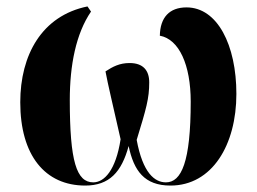

<svg xmlns="http://www.w3.org/2000/svg" viewBox="-20 -567 798 597"><path d="M245 10C320 10 358 -32 380 -113C396 -36 429 10 510 10C640 10 715 -117 715 -275C715 -427 656 -544 560 -544C507 -544 478 -513 477 -456C537 -445 573 -365 573 -251C573 -63 544 0 496 0C461 0 424 -29 405 -132C435 -230 444 -261 444 -311C444 -348 425 -371 383 -371C352 -371 331 -360 308 -345C316 -302 330 -245 355 -134C340 -37 304 0 270 0C218 0 197 -65 197 -256C197 -364 216 -462 263 -531L252 -547C110 -518 43 -396 43 -249C43 -84 120 10 245 10Z"/></svg>

Font: Noto Serif Display Condensed ExtraBold
Style: Regular
Weight: 800
Width: 3
Designer: Monotype Design Team
Foundry: Monotype Imaging Inc.
Version: Version 2.009